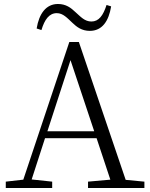

<svg xmlns="http://www.w3.org/2000/svg" viewBox="-20 -944 752 964"><path d="M515 -919C498 -866 476 -836 439 -836C405 -836 385 -860 359 -883C336 -905 311 -924 271 -924C211 -924 176 -875 164 -801L188 -793C204 -846 227 -878 265 -878C297 -878 318 -853 344 -829C365 -809 390 -789 431 -789C493 -789 526 -838 538 -912ZM218 -285 334 -642 453 -285ZM611 -41 376 -733H328L97 -42L9 -32V0H242V-32L139 -43L206 -250H465L534 -42L422 -32V0H705V-32Z"/></svg>

Font: Noto Serif CJK JP Light
Style: Regular
Weight: 300
Designer: Ryoko NISHIZUKA 西塚涼子 (kana & ideographs); Frank Grießhammer (Latin, Greek & Cyrillic); Wenlong ZHANG 张文龙 (bopomofo); San
Foundry: Adobe Systems Incorporated
Version: Version 1.001;PS 1.001;hotconv 16.6.54;makeotf.lib2.5.65590